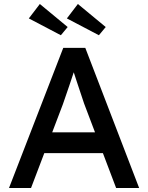

<svg xmlns="http://www.w3.org/2000/svg" viewBox="-20 -939 740 959"><path d="M326 -511 294 -418 135 0H25L296 -700H406L675 0H560L400 -422Q386 -462 364 -530Q357 -551 350.5 -571.5Q344 -592 337 -612L360 -613Q351 -588 326 -511ZM218 -278H503L520 -174H175ZM124 -847 179 -919 318 -804 284 -763ZM314 -847 369 -919 508 -804 474 -763Z"/></svg>

Font: Lexend
Style: Regular
Weight: 400
Designer: Thomas Jockin
Foundry: Lexend
Version: Version 1.000